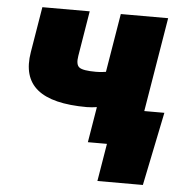

<svg xmlns="http://www.w3.org/2000/svg" viewBox="-51 -588 758 793"><g transform="rotate(5 328.5 -191.5)"><path d="M311.5 -144Q168 -144 106 -194.8Q43.9 -245.6 61.5 -350.1L92.8 -539.1H289.1L258.3 -352.1Q252 -315.4 267.1 -304Q282.2 -292.5 335.9 -292.5Q361.8 -292.5 394 -298.8Q426.3 -305.2 469.2 -318.8L444.8 -170.4Q435.1 -165 410.2 -158.7Q385.3 -152.3 357.7 -148.2Q330.1 -144 311.5 -144ZM328.6 0 418 -539.1H614.3L524.9 0ZM381.8 156.2 407.7 0H360.8L385.7 -148.4H632.8L570.3 156.2Z"/></g></svg>

Font: Inter 18pt Black
Style: Italic
Weight: 900
Italic angle: -9.3988°
Designer: Rasmus Andersson
Foundry: rsms
Version: Version 4.001;git-66647c0bb